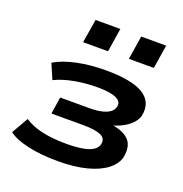

<svg xmlns="http://www.w3.org/2000/svg" viewBox="-131 -842 926 969"><g transform="rotate(20 331.5 -357.5)"><path d="M283 10Q191 10 120.5 -6Q50 -22 17 -49L68 -138Q109 -111 165 -99Q221 -87 295 -87Q373 -87 413.5 -102Q454 -117 460 -146Q467 -178 436.5 -191.5Q406 -205 342 -205H171L185 -296H345Q399 -296 432 -310Q465 -324 471 -351Q478 -379 446 -394Q414 -409 348 -409Q282 -409 222.5 -398Q163 -387 118 -365L83 -446Q130 -474 201 -489Q272 -504 356 -504Q495 -504 557 -466Q619 -428 604 -352Q600 -333 583.5 -313.5Q567 -294 540.5 -278.5Q514 -263 479 -253L478 -256Q543 -246 571.5 -215Q600 -184 589 -124Q580 -85 541 -54.5Q502 -24 437 -7Q372 10 283 10ZM444 -598 464 -725H598L578 -598ZM198 -598 219 -725H352L332 -598Z"/></g></svg>

Font: Nunito Sans 10pt Expanded
Style: Bold Italic
Weight: 700
Width: 7
Italic angle: -9°
Designer: Vernon Adams
Foundry: Vernon Adams
Version: Version 3.101;gftools[0.9.27]